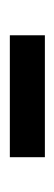

<svg xmlns="http://www.w3.org/2000/svg" viewBox="123 -406 113 400"><g transform="rotate(90 180.0 -205.5)"><path d="M53 -169V-242H307V-169Z"/></g></svg>

Font: Rokkitt SemiBold SemiBold
Style: Regular
Weight: 600
Version: Version 3.103